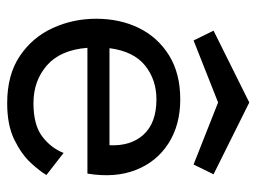

<svg xmlns="http://www.w3.org/2000/svg" viewBox="-112 -610 731 548"><g transform="rotate(90 254.0 -335.5)"><path d="M479 -102Q468 -83 444 -57Q420 -31 378.5 -10.5Q337 10 274 10Q193 10 139.5 -26Q86 -62 59.5 -120Q33 -178 33 -244Q33 -312 59.5 -366Q86 -420 137.5 -452Q189 -484 263 -484Q336 -484 388.5 -450.5Q441 -417 464.5 -357.5Q488 -298 475 -219H116Q122 -142 166 -103.5Q210 -65 274 -65Q336 -65 369 -90Q402 -115 416 -151ZM263 -416Q207 -416 166.5 -383.5Q126 -351 117 -282H394Q397 -343 363.5 -379.5Q330 -416 263 -416ZM272 -681 477 -579 449 -522 272 -592 95 -522 67 -579Z"/></g></svg>

Font: Lil Grotesk Medium
Style: Regular
Weight: 500
Designer: Bastien Sozeau
Foundry: NBR — Bastien Sozeau
Version: Version 3.003; ttfautohint (v1.8.4.7-5d5b);gftools[0.9.33]